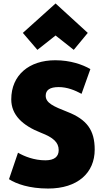

<svg xmlns="http://www.w3.org/2000/svg" viewBox="-20 -1064 598 1109"><path d="M301 -859 196 -776 112 -874 301 -1044 487 -874 406 -776ZM527 -200C527 -65 428 25 258 25C149 25 74 -2 32 -29L84 -182C120 -161 177 -138 242 -138C295 -138 319 -160 319 -197C319 -242 287 -270 217 -297C110 -339 45 -400 45 -490C45 -631 149 -716 299 -716C387 -716 457 -691 502 -665L451 -522C414 -542 369 -561 319 -561C268 -561 244 -544 244 -511C244 -469 290 -449 369 -418C482 -374 527 -312 527 -200Z"/></svg>

Font: Repo Black
Style: Regular
Weight: 900
Designer: Stefan Peev
Foundry: Context Ltd
Version: Version 1.502